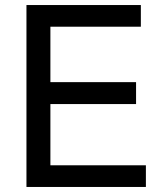

<svg xmlns="http://www.w3.org/2000/svg" viewBox="-20 -742 649 762"><path d="M85 0V-722H539V-636H180V-416H520V-329H180V-86H559V0Z"/></svg>

Font: Gen
Style: Regular
Weight: 400
Version: Version 1.000;PS 001.001;hotconv 1.0.56